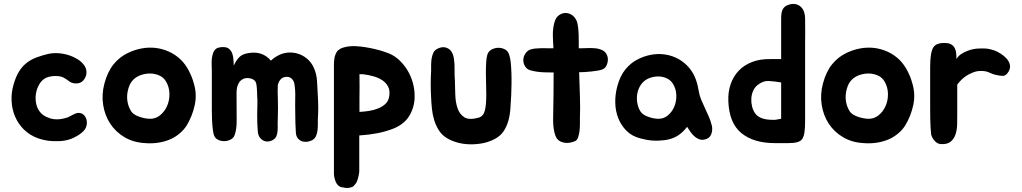

<svg xmlns="http://www.w3.org/2000/svg" viewBox="-20 -636 5205 978"><path d="M412 -299Q420 -285 420.5 -269Q421 -253 413 -239Q404 -221 387.5 -214.5Q371 -208 351 -213Q342 -215 335 -220Q328 -225 320.5 -230.5Q313 -236 303.5 -241Q294 -246 279 -248Q264 -250 246.5 -248Q229 -246 215 -240Q193 -229 180 -206.5Q167 -184 163 -158.5Q159 -133 164.5 -107Q170 -81 186 -63Q198 -49 217.5 -40Q237 -31 255 -29Q272 -27 289 -29.5Q306 -32 322 -37Q334 -42 349 -50.5Q364 -59 378 -61Q396 -61 406 -51.5Q416 -42 420 -28.5Q424 -15 421.5 0Q419 15 410 26Q398 41 376 54.5Q354 68 334 74Q310 82 280.5 83Q251 84 225 81Q213 79 200 76Q187 73 175 69Q131 53 101.5 23.5Q72 -6 56.5 -43Q41 -80 39 -122Q37 -164 49 -205Q60 -244 76.5 -271Q93 -298 115.5 -315.5Q138 -333 166 -343.5Q194 -354 228 -362Q263 -369 302 -362Q341 -355 372 -336Q396 -323 412 -299Z M631 -366Q664 -382 700 -389Q736 -396 771.5 -392Q807 -388 840.5 -373Q874 -358 902 -331Q925 -308 942 -275.5Q959 -243 967 -212Q984 -157 972 -101Q960 -45 931 3Q917 25 896.5 42.5Q876 60 853 71Q823 85 788 90.5Q753 96 720 93Q660 90 614.5 63Q569 36 541.5 -6Q514 -48 505.5 -101.5Q497 -155 512 -211Q528 -271 558.5 -308.5Q589 -346 631 -366ZM661 -232Q646 -218 638 -197Q630 -176 628 -153.5Q626 -131 631.5 -108.5Q637 -86 649 -68Q659 -53 685 -43Q711 -33 739 -31Q771 -29 795 -48.5Q819 -68 831.5 -97Q844 -126 843 -160Q842 -194 825 -222Q813 -242 791.5 -251.5Q770 -261 746.5 -261.5Q723 -262 700 -254.5Q677 -247 661 -232Z M1599 -147Q1601 -115 1601 -86.5Q1601 -58 1599 -26Q1599 -14 1599 1Q1599 16 1597 30Q1595 44 1590 56Q1585 68 1575 75Q1563 83 1548 85.5Q1533 88 1520 84Q1507 80 1497.5 69Q1488 58 1487 38Q1484 -8 1484 -54Q1484 -77 1483.5 -98Q1483 -119 1484 -157Q1484 -176 1481 -200.5Q1478 -225 1466 -235Q1457 -243 1446 -244.5Q1435 -246 1424.5 -242Q1414 -238 1406 -227.5Q1398 -217 1395 -201Q1395 -188 1394.5 -174.5Q1394 -161 1395 -149Q1396 -117 1396 -88.5Q1396 -60 1395 -28Q1394 -15 1394.5 0Q1395 15 1394 29.5Q1393 44 1388.5 56Q1384 68 1373 75Q1361 83 1347.5 84.5Q1334 86 1322.5 80.5Q1311 75 1302.5 63Q1294 51 1293 31Q1291 8 1290.5 -11.5Q1290 -31 1290 -53Q1290 -76 1291 -100.5Q1292 -125 1290 -148Q1290 -155 1289.5 -164.5Q1289 -174 1288.5 -184Q1288 -194 1286.5 -203.5Q1285 -213 1282 -219Q1274 -233 1253.5 -237Q1233 -241 1219 -234Q1205 -227 1198 -216Q1191 -205 1188 -192Q1185 -179 1185 -164.5Q1185 -150 1185 -137Q1185 -72 1185.5 -24.5Q1186 23 1175 52Q1170 67 1154.5 75Q1139 83 1121.5 83Q1104 83 1089 75Q1074 67 1069 50Q1066 39 1063.5 18.5Q1061 -2 1060 -27Q1059 -52 1059 -77.5Q1059 -103 1059 -124V-268Q1058 -291 1058 -318Q1058 -345 1066 -367Q1073 -386 1088 -391.5Q1103 -397 1119 -396Q1137 -396 1147.5 -386.5Q1158 -377 1163 -363.5Q1168 -350 1169 -333.5Q1170 -317 1171 -302Q1182 -327 1197.5 -343.5Q1213 -360 1242 -365Q1316 -379 1360 -327Q1380 -347 1411 -360Q1435 -369 1460 -368.5Q1485 -368 1507.5 -359Q1530 -350 1548.5 -333Q1567 -316 1578 -292Q1593 -260 1595 -221Q1597 -182 1599 -147Z M1961 -364Q1990 -352 2014 -329.5Q2038 -307 2055.5 -278Q2073 -249 2082.5 -215.5Q2092 -182 2092 -148Q2093 -97 2068.5 -52Q2044 -7 1989 17Q1947 34 1902.5 42.5Q1858 51 1810 54V237Q1810 243 1808.5 248Q1807 253 1807 258Q1805 268 1802.5 276Q1800 284 1796 293Q1792 299 1788 304Q1784 309 1779 314Q1755 326 1729 319Q1713 318 1703 309Q1694 300 1690 290Q1686 280 1683 267Q1682 262 1681.5 257.5Q1681 253 1681 248V-309Q1681 -315 1681.5 -321.5Q1682 -328 1683 -335Q1684 -347 1689 -359Q1698 -384 1726 -393Q1754 -402 1789 -401Q1813 -400 1838.5 -396Q1864 -392 1887.5 -386.5Q1911 -381 1930 -375Q1949 -369 1961 -364ZM1963 -148Q1967 -176 1956.5 -195.5Q1946 -215 1927 -227.5Q1908 -240 1883.5 -247Q1859 -254 1835 -257Q1832 -258 1825.5 -258Q1819 -258 1811 -258Q1811 -226 1811.5 -196.5Q1812 -167 1811 -133V-66Q1834 -67 1859.5 -71Q1885 -75 1907 -84Q1929 -93 1944.5 -108Q1960 -123 1963 -148Z M2584 -152Q2582 -119 2580 -85.5Q2578 -52 2569.5 -21Q2561 10 2543.5 35Q2526 60 2494 75Q2466 89 2434 94.5Q2402 100 2370 99Q2338 98 2308 89.5Q2278 81 2254 66Q2230 51 2215 27Q2200 3 2191.5 -25Q2183 -53 2180 -83Q2177 -113 2176 -139Q2172 -208 2176 -275Q2176 -288 2176 -304.5Q2176 -321 2178.5 -337Q2181 -353 2187 -366.5Q2193 -380 2207 -387Q2237 -403 2262.5 -389Q2288 -375 2293 -331Q2296 -308 2295.5 -280Q2295 -252 2297 -229Q2298 -195 2299 -155.5Q2300 -116 2310.5 -85Q2321 -54 2345.5 -38.5Q2370 -23 2419 -37Q2442 -44 2449.5 -72Q2457 -100 2457 -155Q2457 -179 2456 -208Q2455 -237 2455 -265.5Q2455 -294 2456.5 -318.5Q2458 -343 2462 -356Q2467 -374 2483 -383Q2499 -392 2517 -392.5Q2535 -393 2551 -385Q2567 -377 2573 -359Q2579 -343 2581.5 -318.5Q2584 -294 2585 -265.5Q2586 -237 2585.5 -207.5Q2585 -178 2584 -152Z M3072 -355Q3080 -336 3073.5 -313Q3067 -290 3050 -283Q3041 -279 3026 -276.5Q3011 -274 2993.5 -272Q2976 -270 2959 -269Q2942 -268 2930 -268Q2931 -238 2932 -206.5Q2933 -175 2934 -145Q2935 -115 2935 -87.5Q2935 -60 2934 -38Q2934 -23 2934 -3.5Q2934 16 2931.5 34Q2929 52 2924 65.5Q2919 79 2909 83Q2878 96 2852.5 90.5Q2827 85 2816 69Q2808 56 2804 38.5Q2800 21 2798.5 2.5Q2797 -16 2797.5 -33.5Q2798 -51 2798 -64Q2799 -106 2799.5 -159.5Q2800 -213 2800 -267H2785Q2773 -267 2754.5 -267.5Q2736 -268 2717.5 -270.5Q2699 -273 2683 -277.5Q2667 -282 2660 -291Q2649 -304 2646.5 -319Q2644 -334 2648.5 -347.5Q2653 -361 2663 -371.5Q2673 -382 2686 -385Q2704 -390 2737 -390.5Q2770 -391 2799 -390Q2798 -400 2798 -409.5Q2798 -419 2797 -428Q2796 -440 2796 -458.5Q2796 -477 2798.5 -495.5Q2801 -514 2807 -530.5Q2813 -547 2824 -556Q2839 -568 2854.5 -569.5Q2870 -571 2883.5 -565Q2897 -559 2906.5 -547.5Q2916 -536 2920 -522Q2923 -510 2925 -493.5Q2927 -477 2927.5 -459Q2928 -441 2928 -423Q2928 -405 2928 -390H2938Q2953 -390 2973 -391Q2993 -392 3012.5 -390Q3032 -388 3048 -380.5Q3064 -373 3072 -355Z M3231 -335Q3261 -350 3294 -356.5Q3327 -363 3359.5 -359.5Q3392 -356 3422 -342.5Q3452 -329 3478 -304Q3504 -278 3518 -247Q3532 -216 3538 -178Q3542 -152 3551 -130Q3560 -108 3570.5 -86Q3581 -64 3590.5 -42Q3600 -20 3606 4Q3611 27 3602.5 48.5Q3594 70 3568 75Q3553 78 3539.5 72.5Q3526 67 3515 56.5Q3504 46 3495.5 33.5Q3487 21 3480 10Q3457 40 3430 56.5Q3403 73 3365 78Q3333 82 3304 80Q3275 78 3242 69Q3199 58 3171.5 30.5Q3144 3 3129.5 -33.5Q3115 -70 3114 -112Q3113 -154 3124 -195Q3138 -249 3166 -283Q3194 -317 3231 -335ZM3256 -218Q3242 -204 3234 -185Q3226 -166 3224.5 -145Q3223 -124 3228 -103Q3233 -82 3244 -66Q3254 -52 3278 -42.5Q3302 -33 3328 -31Q3358 -29 3380.5 -47Q3403 -65 3414.5 -92.5Q3426 -120 3425 -151.5Q3424 -183 3408 -209Q3396 -228 3376.5 -237Q3357 -246 3335 -246.5Q3313 -247 3291.5 -239.5Q3270 -232 3256 -218Z M4001 -613Q4020 -618 4034.5 -614.5Q4049 -611 4059.5 -601Q4070 -591 4075.5 -576Q4081 -561 4081 -543Q4082 -493 4081.5 -465Q4081 -437 4081 -416V-109Q4081 -55 4081 -19Q4081 17 4077.5 39.5Q4074 62 4065.5 73Q4057 84 4040 88.5Q4023 93 3995.5 93Q3968 93 3927 93Q3819 93 3756.5 42Q3694 -9 3690 -120Q3688 -168 3702 -208Q3716 -248 3743.5 -276.5Q3771 -305 3811.5 -320.5Q3852 -336 3904 -335H3959V-514Q3959 -530 3959 -545.5Q3959 -561 3962 -574.5Q3965 -588 3974 -598Q3983 -608 4001 -613ZM3827 -58Q3848 -29 3903 -26Q3914 -25 3924 -25.5Q3934 -26 3942 -28Q3951 -29 3959 -31V-216Q3924 -222 3895.5 -223.5Q3867 -225 3839 -203Q3824 -191 3816 -172.5Q3808 -154 3807 -133.5Q3806 -113 3811 -93Q3816 -73 3827 -58Z M4291 -366Q4324 -382 4360 -389Q4396 -396 4431.5 -392Q4467 -388 4500.5 -373Q4534 -358 4562 -331Q4585 -308 4602 -275.5Q4619 -243 4627 -212Q4644 -157 4632 -101Q4620 -45 4591 3Q4577 25 4556.5 42.5Q4536 60 4513 71Q4483 85 4448 90.5Q4413 96 4380 93Q4320 90 4274.5 63Q4229 36 4201.5 -6Q4174 -48 4165.5 -101.5Q4157 -155 4172 -211Q4188 -271 4218.5 -308.5Q4249 -346 4291 -366ZM4321 -232Q4306 -218 4298 -197Q4290 -176 4288 -153.5Q4286 -131 4291.5 -108.5Q4297 -86 4309 -68Q4319 -53 4345 -43Q4371 -33 4399 -31Q4431 -29 4455 -48.5Q4479 -68 4491.5 -97Q4504 -126 4503 -160Q4502 -194 4485 -222Q4473 -242 4451.5 -251.5Q4430 -261 4406.5 -261.5Q4383 -262 4360 -254.5Q4337 -247 4321 -232Z M4718 -268Q4718 -280 4718 -295.5Q4718 -311 4719 -327.5Q4720 -344 4722.5 -359.5Q4725 -375 4730 -387Q4738 -405 4755 -411.5Q4772 -418 4792 -417Q4813 -417 4825 -410Q4837 -403 4843 -391.5Q4849 -380 4850.5 -365.5Q4852 -351 4852 -335Q4861 -351 4876.5 -361Q4892 -371 4908 -377Q4924 -383 4937 -385.5Q4950 -388 4952 -388Q4977 -390 4997.5 -389Q5018 -388 5043 -380Q5059 -374 5076 -363.5Q5093 -353 5106 -339Q5119 -325 5123.5 -308.5Q5128 -292 5119 -274Q5105 -249 5088 -249.5Q5071 -250 5051 -255Q5040 -257 5025 -264Q5010 -271 4999 -273Q4965 -278 4939 -268Q4913 -258 4894 -244Q4872 -227 4856 -205V-61Q4856 -34 4855.5 -5Q4855 24 4847.5 47.5Q4840 71 4822.5 85.5Q4805 100 4772 98Q4754 97 4740 80.5Q4726 64 4723 48Q4721 33 4720 12Q4719 -9 4718.5 -32Q4718 -55 4718 -78.5Q4718 -102 4718 -122Z"/></svg>

Font: BM JUA
Style: Regular
Weight: 400
Designer: BONGJIN KIM, JAEHYUN KEUM, JUHEE TAE
Foundry: WOOWA BROTHERS Corporation.
Version: Version 1.100